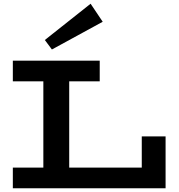

<svg xmlns="http://www.w3.org/2000/svg" viewBox="-20 -1012 961 1032"><path d="M49 0V-111H742V-279H870V0ZM213 -61V-615H352V-61ZM49 -575V-686H516V-575ZM259 -746 221 -797 467 -992 532 -895Z"/></svg>

Font: BioRhyme SemiExpanded
Style: Bold
Weight: 700
Width: 6
Designer: Aoife Mooney
Foundry: Aoife Mooney Type
Version: Version 1.600;gftools[0.9.33]